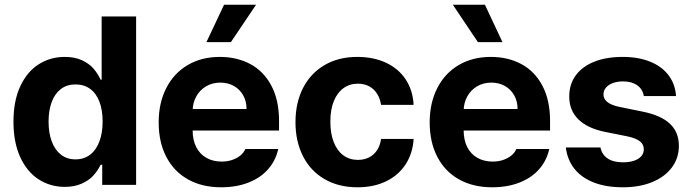

<svg xmlns="http://www.w3.org/2000/svg" viewBox="-20 -776 2902 806"><path d="M36.5 -264.8Q36.5 -352.8 65.3 -414.2Q94.1 -475.7 142.9 -506.4Q191.6 -537.1 252 -537.1Q293.9 -537.1 324.1 -523.1Q354.3 -509 372 -488.7Q389.7 -468.4 402.5 -441.3H406.7V-707H551.4V0H409.1V-84.4H402.5Q389.2 -57.9 371.3 -38.4Q353.3 -18.8 323.1 -5.2Q292.9 8.5 252.1 8.5Q191.1 8.5 142 -23.2Q93 -55 64.7 -116.9Q36.5 -178.9 36.5 -264.8ZM410.8 -265.6Q410.8 -313.6 397.5 -348.7Q384.3 -383.8 358.7 -402.7Q333.1 -421.6 297 -421.6Q260.9 -421.6 235.5 -402.3Q210.2 -382.9 197 -347.6Q183.9 -312.3 183.9 -265.6Q183.9 -218.5 197 -182.8Q210.2 -147 235.5 -127Q260.9 -107 297 -107Q332.7 -107 358.3 -126.6Q383.9 -146.2 397.3 -182.2Q410.8 -218.2 410.8 -265.6Z M646.1 -262.4Q646.1 -344 678.1 -406.4Q710 -468.9 768.1 -503Q826.1 -537.1 903 -537.1Q974.6 -537.1 1030.7 -507.1Q1086.9 -477.2 1119.1 -416.5Q1151.4 -355.8 1151.4 -268.6V-227.9H705.3V-318.5H1015Q1015 -350.8 1001 -375.7Q987 -400.7 962.1 -415Q937.1 -429.2 905.2 -429.2Q871.6 -429.2 845.2 -413.7Q818.9 -398.2 804.1 -371.5Q789.3 -344.8 788.7 -313V-228.1Q788.7 -188.3 803.7 -158.7Q818.7 -129.1 846.4 -113.4Q874.1 -97.7 910.8 -97.7Q935 -97.7 954.9 -104.7Q974.9 -111.6 989 -123.1Q1003 -134.6 1010 -150.6H1148Q1137.5 -102.2 1105.7 -65.9Q1073.9 -29.5 1023.3 -9.7Q972.8 10.2 908.6 10.2Q828.4 10.2 769.2 -22.9Q710 -56.1 678.1 -117.6Q646.1 -179.1 646.1 -262.4ZM920.6 -756.1H1054.9L949.3 -599.2H846.6Z M1220.4 -263.2Q1220.4 -344.4 1252 -406.4Q1283.7 -468.3 1342.3 -502.7Q1400.9 -537.1 1479.9 -537.1Q1548.2 -537.1 1600.8 -512.5Q1653.4 -487.8 1683.4 -442Q1713.3 -396.2 1716.3 -335.8H1579.8Q1575.6 -362.3 1562.9 -382.5Q1550.1 -402.7 1529.8 -413.7Q1509.4 -424.7 1482.4 -424.7Q1447.7 -424.7 1421.8 -405.9Q1395.8 -387 1381.3 -351.4Q1366.8 -315.8 1366.8 -265.6Q1366.8 -215 1381.1 -179Q1395.4 -143 1421.3 -123.9Q1447.3 -104.8 1482.4 -104.8Q1508.2 -104.8 1528.8 -115Q1549.4 -125.2 1562.6 -145.1Q1575.7 -165 1579.8 -192.7H1716.3Q1712.8 -132.7 1683.2 -86.8Q1653.7 -40.9 1601.8 -15.4Q1550 10.2 1480.8 10.2Q1400.9 10.2 1341.9 -24.4Q1282.8 -59 1251.6 -121Q1220.4 -183 1220.4 -263.2Z M1783.8 -262.4Q1783.8 -344 1815.8 -406.4Q1847.7 -468.9 1905.8 -503Q1963.8 -537.1 2040.6 -537.1Q2112.2 -537.1 2168.4 -507.1Q2224.6 -477.2 2256.8 -416.5Q2289.1 -355.8 2289.1 -268.6V-227.9H1843V-318.5H2152.7Q2152.7 -350.8 2138.7 -375.7Q2124.7 -400.7 2099.7 -415Q2074.8 -429.2 2042.9 -429.2Q2009.2 -429.2 1982.9 -413.7Q1956.6 -398.2 1941.8 -371.5Q1927 -344.8 1926.4 -313V-228.1Q1926.4 -188.3 1941.4 -158.7Q1956.4 -129.1 1984.1 -113.4Q2011.8 -97.7 2048.5 -97.7Q2072.7 -97.7 2092.6 -104.7Q2112.6 -111.6 2126.7 -123.1Q2140.7 -134.6 2147.7 -150.6H2285.7Q2275.2 -102.2 2243.4 -65.9Q2211.6 -29.5 2161 -9.7Q2110.5 10.2 2046.2 10.2Q1966.1 10.2 1906.9 -22.9Q1847.7 -56.1 1815.8 -117.6Q1783.8 -179.1 1783.8 -262.4ZM1881 -756.1H2015.7L2089.3 -599.2H1986.2Z M2595.8 -434.3Q2572.4 -434.3 2553.7 -427.7Q2534.9 -421 2524.1 -408.5Q2513.4 -396 2513.4 -380.2Q2512.8 -361.6 2529.2 -348Q2545.6 -334.4 2581.5 -327L2677.2 -307.5Q2754.6 -292 2792.2 -256.6Q2829.9 -221.2 2829.9 -163.9Q2829.9 -112.5 2800.5 -73Q2771.1 -33.6 2718.1 -11.7Q2665.2 10.2 2594.8 10.2Q2524.1 10.2 2472.6 -9.9Q2421.1 -30.1 2391.3 -67.6Q2361.6 -105.2 2355.3 -156.9H2500.7Q2506.8 -126.6 2531 -110.6Q2555.2 -94.6 2595 -94.6Q2621.1 -94.6 2640.9 -101Q2660.7 -107.5 2671.7 -119.9Q2682.7 -132.4 2682.7 -149.1Q2682.7 -170.2 2665.3 -183.5Q2647.9 -196.7 2610.7 -204.2L2522.9 -221.7Q2446.9 -236.6 2408 -274.9Q2369.1 -313.2 2369.7 -371.5Q2369.7 -422.5 2397.1 -459.8Q2424.5 -497.1 2475 -517.1Q2525.5 -537.1 2593.6 -537.1Q2660 -537.1 2709.3 -517.1Q2758.6 -497.1 2786.6 -460Q2814.7 -422.8 2817.9 -372.7H2682.8Q2677.9 -401.8 2654.9 -418Q2631.9 -434.3 2595.8 -434.3Z"/></svg>

Font: Pretendard Std Variable
Style: Regular
Weight: 400
Designer: Base glyphs from Inter by Rasmus Andersson; Hangeul glyphs from Noto Sans CJK(Source Han Sans) by Jang Soo-young and Kan
Foundry: Kil Hyung-jin
Version: Version 1.309;Glyphs 3.2 (3225)